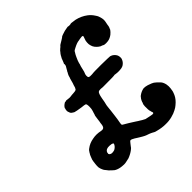

<svg xmlns="http://www.w3.org/2000/svg" viewBox="-201 -851 1051 1051"><g transform="rotate(-45 325.0 -325.5)"><path d="M512 -704Q525 -703 541 -700Q576 -692 604 -671Q621 -658 632 -641Q634 -637 636 -635Q644 -624 648 -605Q650 -597 650 -588Q649 -575 647 -568Q646 -563 645 -558Q644 -546 641 -539Q639 -536 638 -532.5Q637 -529 636 -527Q629 -517 617 -507Q609 -501 600 -497Q591 -493 582 -492Q578 -491 568.5 -491Q559 -491 556 -492Q551 -493 547 -496Q546 -497 542 -498Q535 -499 525 -507Q518 -512 509 -523Q502 -532 499 -545Q496 -554 497 -567Q497 -579 503 -593Q509 -606 506 -609Q502 -613 483 -609Q478 -608 473 -607Q458 -606 433 -593Q418 -586 415 -581Q412 -576 411 -574Q410 -572 407 -567.5Q404 -563 404 -562Q404 -561 399 -551.5Q394 -542 392 -535.5Q390 -529 388 -524Q386 -519 386 -517Q386 -513 381 -500Q377 -485 375 -475Q372 -461 370 -459Q369 -458 367 -450.5Q365 -443 366 -437Q366 -430 369 -428Q373 -425 380 -425Q382 -425 385.5 -425Q389 -425 392.5 -425Q396 -425 399 -425.5Q402 -426 402 -426Q403 -427 464 -427Q527 -426 533 -425Q540 -423 547 -419Q560 -410 566 -397Q569 -389 569 -379Q569 -372 567 -368Q564 -360 559.5 -354Q555 -348 547 -342Q540 -337 529 -335Q527 -334 513.5 -333.5Q500 -333 494 -334Q487 -334 485 -335Q479 -337 472 -335Q469 -334 426 -334Q376 -333 374 -335Q374 -335 367 -335Q356 -335 353 -332Q345 -327 339 -295Q334 -264 331 -255Q329 -248 328 -236Q327 -226 326.5 -222.5Q326 -219 325.5 -212Q325 -205 324 -200Q322 -185 321 -176Q319 -157 313 -125Q311 -117 315 -113Q316 -112 323 -108Q330 -104 330 -104Q330 -104 332.5 -102.5Q335 -101 343.5 -96Q352 -91 358 -87Q372 -78 380 -73Q384 -70 390.5 -66Q397 -62 400.5 -60Q404 -58 410 -54Q421 -48 427 -45Q443 -41 455 -39Q460 -38 466 -37Q474 -35 479 -37Q482 -38 481 -44Q480 -46 480 -47Q478 -50 477 -58Q476 -59 475 -64Q474 -69 474 -75Q474 -81 474 -85Q473 -96 475 -108Q475 -111 478 -117Q479 -121 480 -122Q480 -126 482 -128Q483 -129 482.5 -129.5Q482 -130 483 -131Q484 -132 484 -133Q484 -134 486.5 -137.5Q489 -141 488.5 -141Q488 -141 492.5 -146Q497 -151 496 -151L501 -155Q517 -167 536 -171Q540 -172 540.5 -171.5Q541 -171 547 -171Q553 -171 553 -170.5Q553 -170 557 -169.5Q561 -169 561.5 -168.5Q562 -168 563.5 -168Q565 -168 566 -167.5Q567 -167 573 -165Q591 -159 599 -154Q603 -151 603 -151Q604 -151 614 -142Q624 -133 626 -130Q628 -128 630 -125.5Q632 -123 635 -118Q640 -108 642 -98Q645 -82 643 -67Q642 -56 640 -48Q638 -40 632 -26Q621 -2 596 18Q587 26 573 33Q557 42 533 48Q509 54 484 53Q457 53 427 45Q413 42 409 39Q408 38 404 36Q400 34 394 31Q388 28 384.5 27Q381 26 376 24Q371 22 367.5 21Q364 20 359.5 17.5Q355 15 349 12Q343 9 335.5 4Q328 -1 322.5 -4Q317 -7 310 -12Q294 -22 287 -21Q284 -21 281 -17Q280 -15 276 -11Q272 -7 270 -3.5Q268 0 265 3Q262 6 262 7Q262 9 251 18Q233 32 209 41Q198 44 186 46Q179 48 168.5 48Q158 48 153 47Q132 45 116 37Q107 32 106 30Q106 30 102.5 27Q99 24 98 23Q97 22 94 19Q86 13 77 0Q73 -6 72 -6Q69 -9 65 -18Q60 -29 59 -36Q59 -39 58 -41Q58 -45 58 -53.5Q58 -62 59 -65Q59 -67 61 -81Q61 -83 61.5 -84.5Q62 -86 62 -86Q61 -90 69 -109Q74 -123 79 -129Q80 -131 80.5 -132Q81 -133 83 -136Q87 -140 86.5 -141Q86 -142 95 -149Q118 -167 149 -172Q177 -178 209 -171Q220 -169 225 -172Q233 -175 236 -191Q236 -197 237.5 -204Q239 -211 239.5 -214.5Q240 -218 240.5 -223Q241 -228 242 -234Q245 -257 246 -257Q247 -257 249 -265Q249 -267 250 -269Q251 -271 251 -272Q251 -273 252 -274.5Q253 -276 255 -285L257 -294L258 -309Q258 -331 252.5 -333.5Q247 -336 224 -338Q207 -340 194 -343Q189 -344 186 -345Q180 -345 173 -350Q163 -355 159 -363Q158 -365 157 -369Q156 -373 155 -374Q154 -375 154 -380Q154 -387 156 -395L157 -396V-399V-400Q164 -413 179 -421Q181 -423 181 -422H186Q191 -424 192 -424Q197 -424 210 -422Q215 -421 224.5 -422Q234 -423 235.5 -423.5Q237 -424 245 -424Q262 -425 266 -427Q271 -428 273 -434Q274 -436 274 -436Q275 -436 276.5 -441Q278 -446 279.5 -451Q281 -456 281 -457Q281 -458 282 -458Q282 -459 285 -467.5Q288 -476 290 -486Q291 -489 291.5 -491Q292 -493 292.5 -494.5Q293 -496 293 -496L294 -497Q294 -499 294.5 -500Q295 -501 296.5 -506.5Q298 -512 298 -512L299 -513Q299 -515 299.5 -515Q300 -515 300.5 -517Q301 -519 301.5 -519Q302 -519 302.5 -521Q303 -523 304 -523.5Q305 -524 305.5 -525.5Q306 -527 306 -527Q306 -527 307 -530L309 -533L311 -536Q313 -540 316 -545Q326 -559 326 -568L327 -571L325 -570L324 -568L325 -570Q326 -572 326 -573L327 -574L325 -573Q324 -572 325 -575L327 -577Q329 -582 329 -582.5Q329 -583 330.5 -586Q332 -589 332 -590Q332 -591 332 -591Q334 -592 335 -598Q335 -598 336 -600Q337 -602 337 -603Q337 -604 338.5 -606.5Q340 -609 341 -610Q342 -613 345 -618Q348 -622 348 -622.5Q348 -623 349.5 -625Q351 -627 352.5 -629Q354 -631 356 -633Q358 -635 358 -635Q357 -637 372 -650Q375 -652 375 -652Q375 -652 378 -655Q381 -658 381 -658Q380 -660 408 -676Q415 -680 415 -680.5Q415 -681 419 -683L425 -688L435 -692Q456 -700 479 -703Q486 -704 486.5 -703Q487 -702 495 -702Q503 -702 504 -703Q505 -704 512 -704ZM185 -81Q172 -82 162 -78Q155 -74 152 -69Q148 -62 149 -59V-58L148 -54Q150 -48 157 -45Q163 -42 171 -43Q175 -43 178 -44Q190 -45 203 -60L208 -68Q208 -69 208 -69L209 -72Q210 -76 203 -78Q199 -80 194 -80Q189 -80 185 -81Z"/></g></svg>

Font: TT2020 Style E
Style: Italic
Weight: 400
Italic angle: -15°
Version: Version 0.2.000